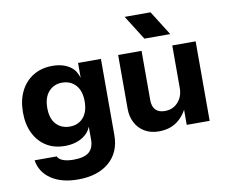

<svg xmlns="http://www.w3.org/2000/svg" viewBox="-91 -807 1333 1118"><g transform="rotate(-10 575.0 -248.5)"><path d="M400.1 -474.3V-386C392.4 -412.5 379.5 -435.4 357.2 -452.1C329.2 -473 293.1 -483.5 248.9 -483.5C205.8 -483.5 168.2 -473.6 135.9 -454C103.6 -434.3 78.6 -406.6 60.7 -371C42.8 -335.3 34 -293.6 34 -245.6C34 -198.3 42.5 -157.1 59.8 -122.1C77 -87.1 101.1 -59.9 132.1 -40.5C163.1 -21.1 199.5 -11.5 241.3 -11.5C285 -11.5 321.6 -21.5 351.1 -41.4C372.9 -56.2 388.1 -74.9 397.2 -97.5V-22.6C397.2 11.2 387.7 36.1 368.6 52.1C349.6 68 319.2 76 277.4 76C252.2 76 231.3 73 215.1 66.8C198.8 60.7 188.2 51.8 183.3 40.1H52.4C59.8 87.4 83.8 124.9 124.7 152.6C165.6 180.2 218.6 194 283.7 194C361.8 194 423.2 174.5 468 135.5C512.9 96.5 535.3 43.2 535.3 -24.4V-474.3ZM368.7 -151.2C348.4 -128.8 322.1 -117.6 289.4 -117.6C256.2 -117.6 229.4 -128.6 208.8 -150.7C188.2 -172.9 178 -204.8 178 -246.6C178 -288.4 188.3 -320.7 208.8 -343.4C229.4 -366.1 255.6 -377.5 287.6 -377.5C320.8 -377.5 347.7 -366.3 368.2 -343.9C388.8 -321.4 399.1 -289.3 399.1 -247.5C399.1 -205.8 389 -173.6 368.7 -151.2Z M958 -479.3V-226.8C958 -204 953.2 -183.9 943.7 -166.4C934.1 -148.8 921.4 -135.2 905.4 -125.3C889.4 -115.5 871 -110.7 850.1 -110.7C826.7 -110.7 808.6 -117.1 795.7 -130C782.8 -142.9 776.4 -162.3 776.4 -188.1V-479.4H638V-161.4C638 -131.2 644.1 -104.1 656.4 -79.8C668.7 -55.5 686.7 -36.1 710.4 -21.7C734 -7.3 762.5 0 795.6 0C837.4 0 873.1 -10.5 902.6 -31.4C927.2 -48.8 945.8 -71.9 960.7 -98.5V-9.3H1096.2V-479.3ZM958 -546.6 866.7 -691.4H713.8L805 -546.6Z"/></g></svg>

Font: Diatome Awesome Bold
Style: Regular
Weight: 400
Designer: 15.100.17
Foundry: 15.100.17
Version: Version 1.010;Fontself Maker 3.5.8